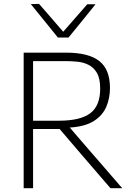

<svg xmlns="http://www.w3.org/2000/svg" viewBox="-20 -990 698 1010"><path d="M104.5 0V-713H328.5Q446 -713 502.2 -669Q558.5 -625 558.5 -527Q558.5 -474 539.2 -428.5Q520 -383 473.8 -353.5Q427.5 -324 347 -319L447.5 -202.5Q475.5 -170.5 507 -134Q538.5 -97.5 568.8 -62.5Q599 -27.5 623 0H561Q520.5 -47 483 -90.5Q445.5 -134 409 -176.5L293.5 -311.5H154V0ZM326 -668.5H154V-355H290Q402.5 -355 454.8 -394.2Q507 -433.5 507 -524Q507 -577 489.8 -606.5Q472.5 -636 445.2 -649.2Q418 -662.5 386.5 -665.5Q355 -668.5 326 -668.5ZM284.5 -792.5Q249 -836.5 213.5 -880.5Q177.5 -924.5 142 -968.5L185.5 -969.5Q217.5 -932.5 249 -896.5Q280.5 -860.5 312.5 -823Q345 -860 376 -895.5Q407 -931 439 -967.5H482.5Q447.5 -924 412 -880.2Q376.5 -836.5 340.5 -792.5Z"/></svg>

Font: Heraclito ExtraLight
Style: Regular
Weight: 200
Designer: Kostas Bartsokas (font) & Cristiano Sobral (main changes)
Foundry: Kostas Bartsokas (font) & Cristiano Sobral (main changes)
Version: Version 1.00;July 8, 2020;FontCreator 13.0.0.2655 64-bit